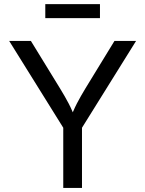

<svg xmlns="http://www.w3.org/2000/svg" viewBox="-20 -930 719 950"><path d="M293 0V-297.9L25.4 -727.5H132.8L276.9 -492.7Q301.3 -453.1 320.1 -417.2Q338.9 -381.3 358.9 -326.7H321.8Q341.8 -382.3 360.8 -418.7Q379.9 -455.1 402.8 -492.7L546.4 -727.5H653.3L385.7 -297.9V0ZM474.6 -909.7V-840.3H204.1V-909.7Z"/></svg>

Font: Atlassian Sans
Style: Regular
Weight: 400
Designer: Rasmus Andersson
Foundry: Modifications by Atlassian Pty Ltd, manufactured by rsms
Version: Version 4.001;git-9221beed3